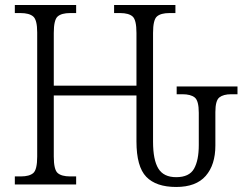

<svg xmlns="http://www.w3.org/2000/svg" viewBox="-20 -734 979 764"><path d="M681 10Q601 10 562 -30.5Q523 -71 523 -171V-354H194V-111Q194 -59 209.5 -45.5Q225 -32 259 -32H283V0H39V-32H63Q97 -32 112.5 -45.5Q128 -59 128 -111V-605Q128 -655 112 -668.5Q96 -682 62 -682H39V-714H283V-682H259Q225 -682 209.5 -668.5Q194 -655 194 -603V-393H523V-603Q523 -655 507.5 -668.5Q492 -682 458 -682H434V-714H678V-682H654Q620 -682 604.5 -668.5Q589 -655 589 -603V-170Q589 -98 610 -63.5Q631 -29 681 -29Q733 -29 752 -62.5Q771 -96 771 -157V-285Q771 -333 755 -346Q739 -359 706 -359H683V-390H925V-359H900Q869 -359 853 -346.5Q837 -334 837 -288V-155Q837 -78 798.5 -34Q760 10 681 10Z"/></svg>

Font: Noto Serif SemiCondensed Light
Style: Regular
Weight: 300
Width: 4
Designer: Monotype Design Team
Foundry: Monotype Imaging Inc.
Version: Version 2.013